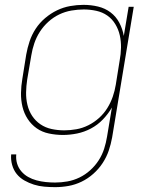

<svg xmlns="http://www.w3.org/2000/svg" viewBox="-20 -548 640 791"><path d="M207 223Q185 223 162.5 221Q140 219 119.5 212.5Q99 206 80.5 195.5Q62 185 49 169Q36 153 30 131.5Q24 110 26 88H47Q45 108 50.5 126Q56 144 68 158Q80 172 96 181Q112 190 130.5 195Q149 200 168.5 202Q188 204 207 204Q232 204 257.5 199.5Q283 195 307 183.5Q331 172 351.5 153.5Q372 135 386.5 112.5Q401 90 409 65Q417 40 421 15L441 -105Q426 -79 404 -56Q382 -33 354.5 -18.5Q327 -4 297.5 2Q268 8 239 8Q210 8 181.5 2Q153 -4 131 -19.5Q109 -35 94 -58Q79 -81 72.5 -108.5Q66 -136 66.5 -165Q67 -194 72 -223L88 -323Q93 -351 102 -378Q111 -405 127 -429.5Q143 -454 166 -473.5Q189 -493 215 -505.5Q241 -518 269 -523Q297 -528 324 -528Q355 -528 384 -521Q413 -514 435.5 -497Q458 -480 471.5 -454.5Q485 -429 490 -400L510 -520H531L442 18Q437 46 428 72.5Q419 99 403 123.5Q387 148 364.5 168Q342 188 316 200.5Q290 213 262.5 218Q235 223 207 223ZM245 -11Q269 -11 294.5 -15.5Q320 -20 344 -32Q368 -44 388 -62Q408 -80 422 -102.5Q436 -125 444.5 -149.5Q453 -174 457 -199L473 -299Q478 -325 478.5 -351.5Q479 -378 473.5 -402.5Q468 -427 455 -448.5Q442 -470 422 -484Q402 -498 376.5 -503.5Q351 -509 325 -509Q300 -509 274 -504.5Q248 -500 224 -488.5Q200 -477 179.5 -458.5Q159 -440 144.5 -417.5Q130 -395 121.5 -370Q113 -345 109 -320L92 -220Q88 -194 87.5 -167.5Q87 -141 93 -116Q99 -91 112.5 -70.5Q126 -50 146.5 -36Q167 -22 192.5 -16.5Q218 -11 245 -11Z"/></svg>

Font: Iosevka SS04 Th Ex Obl
Style: Regular
Weight: 100
Width: 7
Italic angle: -9°
Monospace: yes
Designer: Belleve Invis
Foundry: Belleve Invis
Version: Version 19.0.0; ttfautohint (v1.8.4)